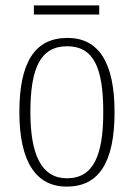

<svg xmlns="http://www.w3.org/2000/svg" viewBox="-20 -684 497 714"><path d="M106 -630H349V-664H106ZM228 10C345 10 406 -76 406 -267C406 -453 346 -543 231 -543C110 -543 52 -453 52 -267C52 -78 117 10 228 10ZM229 -21C135 -21 93 -107 93 -267C93 -430 130 -512 230 -512C328 -512 364 -432 364 -267C364 -109 329 -21 229 -21Z"/></svg>

Font: Noto Serif Georgian Condensed ExtraLight
Style: Regular
Weight: 200
Width: 3
Designer: Monotype Design Team, Akaki Razmadze
Foundry: Google LLC
Version: Version 2.003